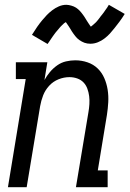

<svg xmlns="http://www.w3.org/2000/svg" viewBox="-20 -779 540 799"><path d="M13 0 87 -450H46V-520H177L165 -446Q175 -464 188 -479.5Q201 -495 218 -507Q235 -519 254.5 -523.5Q274 -528 293 -528Q320 -528 344.5 -519.5Q369 -511 386.5 -494Q404 -477 414 -454Q424 -431 428 -405.5Q432 -380 430.5 -353.5Q429 -327 425 -301L387 -70H428V0H296L348 -312Q351 -329 352 -346Q353 -363 351 -379Q349 -395 343.5 -410Q338 -425 327.5 -436Q317 -447 301.5 -452.5Q286 -458 269 -458Q246 -458 223.5 -449Q201 -440 184.5 -422Q168 -404 159.5 -382Q151 -360 147 -337L91 0ZM178 -596 113 -634Q124 -652 134.5 -667Q145 -682 155 -694Q165 -706 174.5 -716Q184 -726 197 -736Q210 -746 225 -752.5Q240 -759 256 -759Q261 -759 266.5 -758Q272 -757 277 -755.5Q282 -754 287 -752Q292 -750 296.5 -747Q301 -744 304.5 -741Q308 -738 311.5 -734.5Q315 -731 318.5 -726.5Q322 -722 325 -718Q328 -714 331 -709.5Q334 -705 336 -701.5Q338 -698 341.5 -692.5Q345 -687 348 -682.5Q351 -678 353 -675Q355 -672 358 -668Q362 -671 365 -673.5Q368 -676 373 -680.5Q378 -685 379.5 -686.5Q381 -688 383.5 -691Q386 -694 388.5 -697Q391 -700 393.5 -703.5Q396 -707 399 -711Q402 -715 405.5 -719Q409 -723 412 -727.5Q415 -732 418.5 -737Q422 -742 426 -747.5Q430 -753 433 -759L499 -721Q488 -703 477 -688.5Q466 -674 456.5 -662Q447 -650 437.5 -639.5Q428 -629 415 -619Q402 -609 387 -603Q372 -597 356 -597Q350 -597 343.5 -598Q337 -599 331.5 -601Q326 -603 320.5 -606Q315 -609 310 -612.5Q305 -616 301 -620Q297 -624 293 -629Q289 -634 285.5 -639Q282 -644 279 -648.5Q276 -653 273 -658.5Q270 -664 266 -669.5Q262 -675 259.5 -679Q257 -683 254 -687Q250 -685 247 -682.5Q244 -680 239 -675Q234 -670 232.5 -668.5Q231 -667 228.5 -664Q226 -661 223.5 -658Q221 -655 218 -651.5Q215 -648 212 -644.5Q209 -641 206 -636.5Q203 -632 199.5 -627.5Q196 -623 193 -618Q190 -613 186 -607.5Q182 -602 178 -596Z"/></svg>

Font: Iosevka Gothic
Style: Italic
Weight: 400
Italic angle: -9°
Monospace: yes
Designer: Belleve Invis
Foundry: Belleve Invis
Version: Version 15.5.1; ttfautohint (v1.8.4)